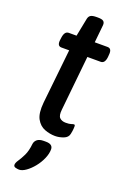

<svg xmlns="http://www.w3.org/2000/svg" viewBox="-167 -707 676 1001"><g transform="rotate(20 171.0 -207.0)"><path d="M194 7Q165 7 136 -4Q107 -15 90 -45.5Q73 -76 79 -137L111 -438H68Q44 -438 48 -472L50 -487Q55 -523 78 -523H121L141 -624Q144 -638 154 -644Q164 -650 186 -650H194Q217 -650 225 -643Q233 -636 232 -622L222 -523H293Q318 -523 314 -487L313 -474Q309 -438 286 -438H212L181 -135Q177 -101 189 -89Q201 -77 223 -77Q243 -77 252.5 -80.5Q262 -84 267 -84Q273 -84 273 -75Q273 -73 272.5 -62Q272 -51 268 -32Q264 -11 240.5 -2Q217 7 194 7ZM78 236Q69 236 58 233Q47 230 47 220Q47 209 58 193Q69 177 81.5 151.5Q94 126 98 86Q100 71 112 61Q124 51 148 51H160Q199 51 199 80Q199 104 187 131.5Q175 159 156 182.5Q137 206 116 221Q95 236 78 236Z"/></g></svg>

Font: Asap Medium
Style: Italic
Weight: 500
Italic angle: -6°
Designer: Pablo Cosgaya
Foundry: Omnibus-Type
Version: Version 3.001; ttfautohint (v1.8.3)